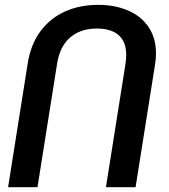

<svg xmlns="http://www.w3.org/2000/svg" viewBox="-20 -780 705 800"><path d="M505.9 -550.8Q505.9 -606.4 474.1 -633.8Q442.4 -661.1 383.3 -661.1Q316.4 -661.1 272.9 -624.5Q229.5 -587.9 217.8 -514.2L136.2 0H13.7L95.2 -514.2Q107.4 -593.8 147.9 -648.9Q188.5 -704.1 250.5 -731.9Q312.5 -759.8 389.2 -759.8Q457.5 -759.8 512.2 -736.8Q566.9 -713.9 598.4 -668.2Q629.9 -622.6 629.9 -558.1Q629.9 -535.2 626.5 -514.2L544.9 0H421.4L502.9 -514.2Q505.9 -534.2 505.9 -550.8Z"/></svg>

Font: Mardoto Medium
Style: Italic
Weight: 500
Italic angle: -12°
Designer: Christian Robertson, Vahan Hovhannisyan
Foundry: Google
Version: Version 1.000